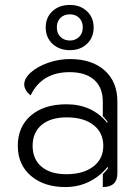

<svg xmlns="http://www.w3.org/2000/svg" viewBox="-20 -748 566 777"><path d="M52 -158Q52 -235 105 -280.5Q158 -326 249 -326Q352 -326 413 -252L416 -254Q408 -266 396 -278V-337Q396 -394 361 -425Q326 -456 262 -456Q149 -456 104 -362Q92 -371 85 -383Q78 -395 78 -406Q78 -431 105 -455Q132 -479 175 -494Q218 -509 263 -509Q352 -509 403.5 -463Q455 -417 455 -337V-47Q455 9 396 9V-43Q414 -61 418 -69L415 -72Q383 -33 339.5 -12Q296 9 245 9Q158 9 105 -36.5Q52 -82 52 -158ZM398 -158Q398 -211 358.5 -242Q319 -273 250 -273Q185 -273 148.5 -242.5Q112 -212 112 -158Q112 -104 148 -73.5Q184 -43 248 -43Q317 -43 357.5 -74Q398 -105 398 -158ZM165 -637Q165 -677 192 -702.5Q219 -728 263 -728Q305 -728 332 -702.5Q359 -677 359 -637Q359 -596 332 -570.5Q305 -545 263 -545Q220 -545 192.5 -570.5Q165 -596 165 -637ZM315 -637Q315 -661 300.5 -675.5Q286 -690 263 -690Q239 -690 224.5 -675.5Q210 -661 210 -637Q210 -613 225 -598.5Q240 -584 263 -584Q285 -584 300 -598.5Q315 -613 315 -637Z"/></svg>

Font: K2D ExtraLight
Style: Regular
Weight: 275
Designer: Katatrad Aksorn Co.,Ltd.
Foundry: Cadson Demak Co.,Ltd.
Version: Version 1.000; ttfautohint (v1.6)